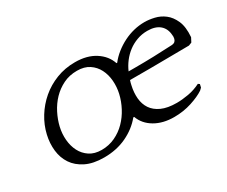

<svg xmlns="http://www.w3.org/2000/svg" viewBox="-84 -712 1136 960"><g transform="rotate(-30 484.0 -232.0)"><path d="M400.7 -475C362 -475 326 -468.5 292.7 -455.5C259.3 -442.5 229.6 -424.8 203.4 -402.5C177.3 -380.2 155.1 -354.3 137 -325C118.9 -295.7 106.1 -264.7 98.6 -232C91.5 -201.3 89.6 -171.5 92.9 -142.5C96.2 -113.5 105.4 -87.7 120.5 -65C135.6 -42.3 157.2 -24 185.3 -10C213.4 4 248.5 11 290.5 11C338.5 11 381.7 1.8 420.3 -16.5C458.9 -34.8 490.7 -59.3 515.8 -90H520.8C532.2 -58.7 553.3 -34 584.2 -16C615 2 651.8 11 694.5 11C730.5 11 764.3 5.8 796 -4.5C827.8 -14.8 853.1 -26.3 872 -39L883.5 -50L887.7 -68L879.1 -74C856.5 -62.7 833 -54.8 808.7 -50.5C784.3 -46.2 761.8 -44 741.2 -44C705.8 -44 676.9 -49.2 654.2 -59.5C631.6 -69.8 614.5 -83.7 602.8 -101C591.2 -118.3 584.3 -138.5 582.3 -161.5C580.3 -184.5 582.2 -208.7 588 -234L590.9 -246.5C591.9 -250.8 593.3 -255.3 595 -260H714C750 -260 787.1 -260.3 825.3 -261C863.4 -261.7 900.5 -262 936.5 -262L954.1 -269L966.6 -293C969.6 -331.7 965.8 -362.8 955.2 -386.5C944.7 -410.2 930.9 -428.5 913.9 -441.5C896.9 -454.5 878.3 -463.3 858 -468C837.8 -472.7 819 -475 801.7 -475C781 -475 760.4 -472.5 739.9 -467.5C719.4 -462.5 699.6 -455.2 680.4 -445.5C661.1 -435.8 643.1 -424.3 626.4 -411C609.6 -397.7 595.1 -383 582.7 -367H578.7C568.1 -399 547.3 -425 516.2 -445C485.2 -465 446.7 -475 400.7 -475ZM298.5 -28C271.1 -28 248.2 -34.2 229.7 -46.5C211.2 -58.8 196.9 -74.8 186.8 -94.5C176.7 -114.2 170.6 -136.2 168.6 -160.5C166.5 -184.8 168.3 -209.3 174 -234C179.6 -258 188.4 -282 200.6 -306C212.9 -330 227.9 -351.3 245.9 -370C263.9 -388.7 284.7 -403.8 308.4 -415.5C332.1 -427.2 358.6 -433 388 -433C416 -433 439.2 -426.8 457.7 -414.5C476.2 -402.2 490.5 -386.2 500.6 -366.5C510.7 -346.8 516.8 -324.7 518.8 -300C520.7 -275.3 518.9 -251 513.4 -227C507.6 -201.7 498.4 -177.2 485.9 -153.5C473.5 -129.8 458.1 -108.7 439.8 -90C421.5 -71.3 400.3 -56.3 376.4 -45C352.4 -33.7 326.5 -28 298.5 -28ZM792.3 -430C822.9 -430 846.6 -422.8 863.3 -408.5C880 -394.2 889.1 -374.3 890.6 -349C891.1 -345.7 891.4 -342.3 891.3 -339C891.2 -335.7 890.6 -332 889.7 -328C888.5 -322.7 885.9 -318 882 -314C878.1 -310 871.7 -307.7 862.9 -307C825.1 -305 788.9 -303.5 754.3 -302.5C719.8 -301.5 684.8 -301 649.5 -301H610.5C617.8 -318.3 627.5 -334.8 639.4 -350.5C651.4 -366.2 665 -379.8 680.4 -391.5C695.7 -403.2 712.9 -412.5 731.9 -419.5C750.8 -426.5 770.9 -430 792.3 -430Z"/></g></svg>

Font: Quattrocento
Style: Italic
Weight: 400
Italic angle: -13°
Designer: Pablo Impallari
Foundry: Pablo Impallari, Igino Marini, Branda Gallo
Version: Version 2.000